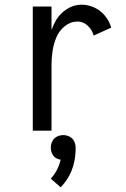

<svg xmlns="http://www.w3.org/2000/svg" viewBox="-20 -558 540 820"><path d="M239 242 197 205Q228 171 239 124Q231 123 223 119Q210 113 203.5 100Q197 87 197 72.5Q197 58 203.5 45Q210 32 223 25.5Q236 19 250 19Q264 19 277 25.5Q290 32 296.5 45Q303 58 303 72Q303 78 303 84Q300 180 239 242ZM120 0V-530H200V-430Q208 -452 220 -473Q237 -501 266 -519.5Q295 -538 328 -538Q357 -538 383.5 -525.5Q410 -513 428.5 -490.5Q447 -468 455 -440L380 -406Q374 -430 355 -448Q336 -466 311 -466Q281 -466 256.5 -446Q232 -426 220.5 -398Q209 -370 204.5 -340.5Q200 -311 200 -281V0Z"/></svg>

Font: Iosevka SS08
Style: Regular
Weight: 400
Monospace: yes
Designer: Belleve Invis
Foundry: Belleve Invis
Version: 2.1.0; ttfautohint (v1.8.2)